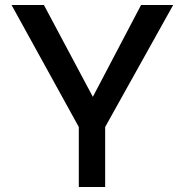

<svg xmlns="http://www.w3.org/2000/svg" viewBox="-20 -745 736 765"><path d="M294 -239 26 -725H155L366 -329L333 -327L542 -725H670L399 -239V0H294Z"/></svg>

Font: Reem Kufi Fun
Style: Regular
Weight: 400
Designer: Khaled Hosny
Version: Version 1.005